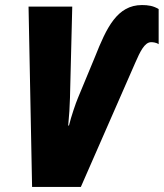

<svg xmlns="http://www.w3.org/2000/svg" viewBox="-20 -740 648 760"><path d="M107 0H300L516 -493C534 -534 552 -573 578 -573C582 -573 597 -573 608 -565V-704C587 -717 566 -720 542 -720C444 -720 402 -631 356 -515L288 -351C281 -335 261 -277 253 -243H250C254 -285 256 -316 257 -353L266 -714H93Z"/></svg>

Font: Noto Sans UI Condensed Black
Style: Italic
Weight: 900
Width: 3
Italic angle: -192°
Designer: Monotype Design Team
Foundry: Monotype Imaging Inc.
Version: Version 1.901